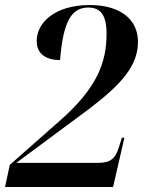

<svg xmlns="http://www.w3.org/2000/svg" viewBox="-28 -744 576 764"><path d="M-8 0H422L467 -196H457L445 -158C432 -115 413 -96 363 -96H37L327 -311C460 -412 521 -485 521 -578C521 -665 453 -724 329 -724C192 -724 118 -655 118 -581C118 -528 157 -505 211 -505C223 -657 256 -714 323 -714C372 -714 396 -684 396 -610C396 -497 360 -394 206 -260L11 -88Z"/></svg>

Font: Noto Serif Display SemiCondensed SemiBold
Style: Italic
Weight: 600
Width: 4
Italic angle: -12°
Designer: Monotype Design Team
Foundry: Monotype Imaging Inc.
Version: Version 2.009